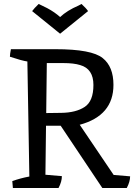

<svg xmlns="http://www.w3.org/2000/svg" viewBox="-20 -948 696 968"><path d="M384 -620Q352 -630 299 -630H216L213 -378L289 -379Q363 -380 407 -409Q451 -438 451 -519.5Q451 -601 384 -620ZM212 -314 209 -67 292 -60Q292 -32 275 0H45L42 -35Q84 -50 128 -58Q122 -438 118 -638Q90 -642 30 -662Q30 -675 35 -700H260Q443 -700 498 -655Q552 -612 552 -520Q552 -365 382 -319L553 -66L636 -59Q636 -32 619 0H496L286 -314ZM424 -892 283 -778 142 -892Q152 -906 175 -928Q176 -927 190.5 -920.5Q205 -914 218 -907Q257 -886 283 -862Q318 -895 376 -920Q390 -927 391 -928Q415 -906 424 -892Z"/></svg>

Font: Inika
Style: Regular
Weight: 400
Designer: Constanza Artigas Preller
Foundry: Constanza Artigas Preller
Version: Version 1.001